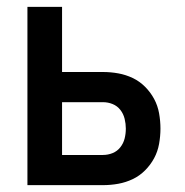

<svg xmlns="http://www.w3.org/2000/svg" viewBox="-20 -540 540 560"><path d="M60 0V-520H161V-330H280Q303 -330 325 -326Q347 -322 367 -312.5Q387 -303 403 -287Q419 -271 429.5 -251.5Q440 -232 444 -209.5Q448 -187 448 -165Q448 -143 444 -120.5Q440 -98 429.5 -78.5Q419 -59 403 -43Q387 -27 367 -17.5Q347 -8 325 -4Q303 0 280 0ZM280 -88Q295 -88 308.5 -93.5Q322 -99 331 -110.5Q340 -122 343.5 -136Q347 -150 347 -165Q347 -179 343.5 -193.5Q340 -208 331 -219.5Q322 -231 308.5 -236.5Q295 -242 280 -242H161V-88Z"/></svg>

Font: Iosevka SS18 Semibold
Style: Regular
Weight: 600
Monospace: yes
Designer: Belleve Invis
Foundry: Belleve Invis
Version: Version 25.1.1; ttfautohint (v1.8.4)